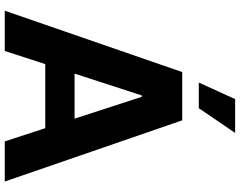

<svg xmlns="http://www.w3.org/2000/svg" viewBox="-118 -866 984 787"><g transform="rotate(90 373.5 -472.0)"><path d="M188.5 0H23.4L274.9 -727.5H472.7L723.6 0H559.1L504.9 -166H242.2ZM281.2 -286.1H465.8L376.5 -561.5H370.6ZM317.9 -795.4 385.7 -944.3H524.4L422.9 -795.4Z"/></g></svg>

Font: Konkhmer Sleokchher
Style: Regular
Weight: 400
Designer: Suon May Sophanith
Version: Version 1.000; ttfautohint (v1.8.4.7-5d5b);gftools[0.9.23]